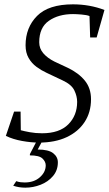

<svg xmlns="http://www.w3.org/2000/svg" viewBox="-20 -647 505 886"><path d="M160 11Q124 11 82 3.5Q40 -4 7 -20L45 -132H75L76 -46Q90 -42 117 -37Q144 -32 174 -32Q254 -32 295 -73Q336 -114 336 -177Q336 -203 323 -230Q310 -257 269 -276L195 -311Q171 -322 148.5 -338.5Q126 -355 112 -379.5Q98 -404 98 -438Q98 -520 151 -573.5Q204 -627 317 -627Q355 -627 391.5 -620.5Q428 -614 462 -601L426 -474H396L393 -573Q380 -578 356 -580Q332 -582 317 -582Q250 -582 205.5 -551Q161 -520 161 -452Q161 -423 180 -401Q199 -379 231 -363L293 -334Q343 -310 371.5 -275Q400 -240 400 -189Q400 -129 370.5 -84Q341 -39 287.5 -14Q234 11 160 11ZM97 219Q67 219 41 210L55 189Q66 193 76 194Q86 195 94 195Q137 195 164 171Q191 147 191 116Q191 99 176 84.5Q161 70 118 70V64L156 -9H182L154 43Q204 43 225.5 60Q247 77 247 102Q247 139 224.5 165.5Q202 192 167.5 205.5Q133 219 97 219Z"/></svg>

Font: Manuale Light
Style: Italic
Weight: 300
Italic angle: -11°
Version: Version 1.002